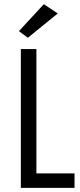

<svg xmlns="http://www.w3.org/2000/svg" viewBox="-20 -902 385 922"><path d="M154.8 -69.3H337.9V0H80.1V-666.5H154.8ZM113.8 -720.7 70.8 -752.4 190.4 -881.8 257.3 -837.4Z"/></svg>

Font: NMS Futura Pro Book
Style: Regular
Weight: 400
Designer: Blend3rman
Version: Version 0.1